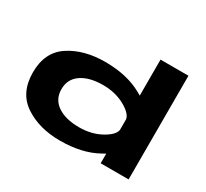

<svg xmlns="http://www.w3.org/2000/svg" viewBox="-155 -1019 1350 1259"><g transform="rotate(30 520.0 -390.0)"><path d="M728 0V-73.5Q716 -66.5 702.5 -59Q588 5 422.5 5Q263 5 154 -68Q45 -141 45 -294.8Q45 -448.5 154 -519.8Q263 -591 422.5 -591Q588 -591 702.5 -527Q716 -519.5 728 -512.5V-785H939.5V0ZM728 -252V-334Q721 -373 655.5 -410.5Q582 -452.5 486.5 -452.5Q383.5 -452.5 322.8 -411Q262 -369.5 262 -293Q262 -216.5 322.8 -175Q383.5 -133.5 486.5 -133.5Q582 -133.5 655.5 -175.5Q721 -213 728 -252Z"/></g></svg>

Font: Anybody UltraExpanded Regular
Style: Bold
Weight: 700
Width: 9
Designer: Tyler Finck
Foundry: Etcetera Type Company
Version: Version 1.010; ttfautohint (v1.8.3) -l 8 -r 50 -G 200 -x 14 